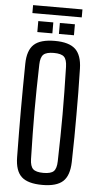

<svg xmlns="http://www.w3.org/2000/svg" viewBox="-65 -1036 561 1081"><g transform="rotate(5 216.0 -495.0)"><path d="M217 7Q135 7 99 -26Q63 -59 62 -136Q61 -211 60.5 -276Q60 -341 60 -402Q60 -463 60.5 -527Q61 -591 62 -664Q63 -740 99 -773.5Q135 -807 217 -807Q297 -807 333 -773.5Q369 -740 371 -664Q373 -591 373.5 -527Q374 -463 374 -402Q374 -341 373.5 -276Q373 -211 371 -136Q369 -59 333 -26Q297 7 217 7ZM217 -61Q259 -61 275 -76.5Q291 -92 292 -133Q294 -210 295 -274.5Q296 -339 296 -399.5Q296 -460 295 -524.5Q294 -589 292 -667Q291 -708 275 -723.5Q259 -739 217 -739Q175 -739 158.5 -723.5Q142 -708 141 -667Q139 -591 138 -527.5Q137 -464 137 -403Q137 -342 138 -277Q139 -212 141 -133Q142 -92 158.5 -76.5Q175 -61 217 -61ZM236 -848V-910H321V-848ZM114 -848V-910H199V-848ZM77 -952V-997H356V-952Z"/></g></svg>

Font: Big Shoulders Text
Style: Regular
Weight: 400
Designer: Patric King
Foundry: XO Type Co
Version: Version 1.000; ttfautohint (v1.8.2)